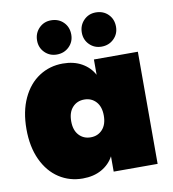

<svg xmlns="http://www.w3.org/2000/svg" viewBox="-87 -868 855 951"><g transform="rotate(-10 340.0 -392.5)"><path d="M20 -282Q20 -371 50.5 -436.5Q81 -502 134 -536.5Q187 -571 253 -571Q308 -571 348 -548.5Q388 -526 409 -487V-564H630V0H409V-77Q388 -38 348 -15.5Q308 7 253 7Q187 7 134 -27.5Q81 -62 50.5 -127.5Q20 -193 20 -282ZM409 -282Q409 -327 386 -352Q363 -377 327 -377Q291 -377 268 -352Q245 -327 245 -282Q245 -237 268 -212Q291 -187 327 -187Q363 -187 386 -212Q409 -237 409 -282ZM233 -620Q197 -620 172.5 -644.5Q148 -669 148 -705Q148 -742 172.5 -767Q197 -792 233 -792Q271 -792 295.5 -767.5Q320 -743 320 -705Q320 -669 295 -644.5Q270 -620 233 -620ZM458 -620Q422 -620 397.5 -644.5Q373 -669 373 -705Q373 -742 397.5 -767Q422 -792 458 -792Q496 -792 520.5 -767.5Q545 -743 545 -705Q545 -669 520 -644.5Q495 -620 458 -620Z"/></g></svg>

Font: Fz Poppins Black
Style: Regular
Weight: 900
Designer: Ninad Kale (Devanagari), Jonny Pinhorn (Latin)
Foundry: Indian Type Foundry
Version: Vit hóa bi Vntype.Com & FontZin.Com